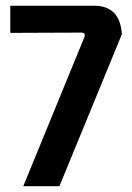

<svg xmlns="http://www.w3.org/2000/svg" viewBox="-20 -641 458 664"><path d="M185.5 2.9 401.4 -522.5Q395.5 -618.2 310.5 -621.1H15.6V-527.3L263.7 -528.3Q277.3 -526.4 271.5 -511.7L60.5 2.9Z"/></svg>

Font: Gemunu Libre
Style: Bold
Weight: 700
Designer: Pushpananda Ekanayake, Sol Matas, Kosala Senevirathne
Foundry: Mooniak
Version: Version 1.001